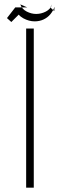

<svg xmlns="http://www.w3.org/2000/svg" viewBox="-20 -861 275 881"><path d="M100 0V-730H135V0ZM32 -760 12 -778 50 -827H105L73 -841Q81 -819 102.5 -808Q124 -797 146 -797Q169 -797 190.5 -808Q212 -819 219 -841L211 -827L229 -810L230 -830Q224 -811 211 -795.5Q198 -780 179.5 -771.5Q161 -763 139 -763Q113 -763 87 -777Q61 -791 52 -820L86 -814Z"/></svg>

Font: TitilliumWeb ExtraLight
Style: Regular
Weight: 400
Designer: Mohamed Gaber, Accademia di Belle Arti di Urbino and others
Foundry: Kief Type Foundry, Accademia di Belle Arti di Urbino and others
Version: Version 3.000; ttfautohint (v1.8.2)